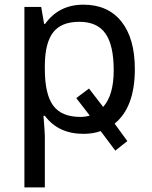

<svg xmlns="http://www.w3.org/2000/svg" viewBox="-20 -566 655 826"><path d="M172.9 -286.1V-269Q172.9 -160.2 209 -111.6Q245.1 -63 326.2 -63Q347.7 -63 366.2 -68.8L308.1 -144L362.8 -185.1L423.8 -106Q469.2 -156.2 469.2 -263.7Q469.2 -371.1 433.8 -421.6Q398.4 -472.2 321.3 -472.2Q244.1 -472.2 209 -427.2Q173.8 -382.3 172.9 -286.1ZM560.1 -269Q560.1 -104.5 473.1 -34.2L527.8 41L476.1 82L413.1 -2Q379.9 9.8 338.9 9.8Q231 9.8 172.9 -67.9H167Q172.9 4.4 172.9 20V240.2H85V-536.1H157.2L169.9 -462.9H173.8Q233.4 -545.9 338.9 -545.9Q444.3 -545.9 502.2 -473.4Q560.1 -400.9 560.1 -269Z"/></svg>

Font: NotoSans
Style: Regular
Weight: 400
Designer: Monotype Design team
Foundry: Monotype Imaging Inc.
Version: Version 1.04